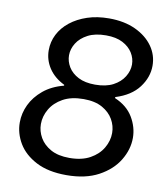

<svg xmlns="http://www.w3.org/2000/svg" viewBox="-84 -821 785 902"><g transform="rotate(10 308.0 -370.0)"><path d="M293 10Q206 10 148.5 -20Q91 -50 63 -97Q35 -144 35 -196Q35 -240 54.5 -281Q74 -322 113 -354.5Q152 -387 210 -402V-406Q161 -430 135.5 -469Q110 -508 110 -554Q110 -594 128 -629.5Q146 -665 180 -692Q214 -719 260.5 -734.5Q307 -750 364 -750Q437 -750 490.5 -725Q544 -700 573.5 -658.5Q603 -617 603 -566Q603 -511 566.5 -462.5Q530 -414 456 -391V-386Q515 -361 543 -314Q571 -267 571 -216Q571 -161 539.5 -109Q508 -57 446 -23.5Q384 10 293 10ZM293 -72Q352 -72 391.5 -94Q431 -116 451 -150.5Q471 -185 471 -222Q471 -256 453.5 -286.5Q436 -317 401 -336.5Q366 -356 312 -356Q253 -356 213.5 -334Q174 -312 154 -277.5Q134 -243 134 -206Q134 -172 151.5 -141.5Q169 -111 204 -91.5Q239 -72 293 -72ZM352 -432Q404 -432 438 -450Q472 -468 489.5 -496.5Q507 -525 507 -555Q507 -584 491 -610Q475 -636 443.5 -652.5Q412 -669 364 -669Q312 -669 277.5 -651Q243 -633 225.5 -605Q208 -577 208 -547Q208 -518 224 -491.5Q240 -465 272 -448.5Q304 -432 352 -432Z"/></g></svg>

Font: Be Vietnam Pro Variable Thin
Style: Italic
Weight: 100
Italic angle: -12°
Designer: Lam Bao, Tony Le, Vietanh Nguyen
Foundry: Yellow Type Foundry
Version: Version 1.002